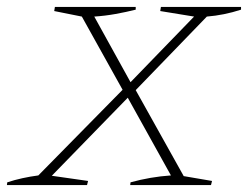

<svg xmlns="http://www.w3.org/2000/svg" viewBox="-29 -536 722 556"><path d="M-9 0 -8 -8Q13 -15 36 -20Q59 -25 82 -28L326 -276L208 -488L128 -504L130 -516H364V-508Q336 -501 305.5 -495.5Q275 -490 244 -488L349 -298L533 -488L435 -504L437 -516H669V-508Q620 -492 570 -488L364 -275L503 -26L585 -12L582 0H348L349 -8Q407 -24 466 -28L341 -253L121 -27L226 -12L223 0Z"/></svg>

Font: Piazzolla SC Thin
Style: Italic
Weight: 100
Italic angle: -11.3°
Designer: Juan Pablo del Peral
Foundry: Huerta Tipografica
Version: Version 1.330